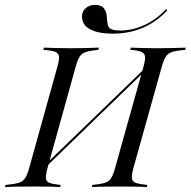

<svg xmlns="http://www.w3.org/2000/svg" viewBox="-38 -766 780 786"><path d="M337.9 0 340.3 -8.9Q374.2 -12.1 391.5 -17.7Q408.9 -23.4 417.3 -37.1Q425.8 -50.8 433.1 -78.2L549.2 -492.7Q557.3 -521 555.6 -534.7Q554 -548.4 540.3 -554Q526.6 -559.7 495.2 -562.1L497.6 -571Q516.1 -570.2 544 -569.4Q571.8 -568.5 604.8 -568.5Q641.1 -568.5 671 -569.4Q700.8 -570.2 722.6 -571L720.2 -562.1Q685.5 -558.9 667.7 -553.6Q650 -548.4 641.1 -534.7Q632.3 -521 624.2 -492.7L508.1 -78.2Q500.8 -50.8 502 -36.7Q503.2 -22.6 518.1 -17.3Q533.1 -12.1 565.3 -8.9L562.9 0Q543.5 -1.6 514.9 -2Q486.3 -2.4 451.6 -2.4Q416.9 -2.4 387.9 -2Q358.9 -1.6 337.9 0ZM-17.7 0 -15.3 -8.9Q20.2 -12.1 37.9 -17.3Q55.6 -22.6 64.9 -36.7Q74.2 -50.8 81.5 -78.2L196.8 -492.7Q204.8 -520.2 203.6 -534.3Q202.4 -548.4 187.5 -554Q172.6 -559.7 139.5 -562.1L141.9 -571Q161.3 -570.2 189.9 -569.4Q218.5 -568.5 253.2 -568.5Q287.9 -568.5 317.3 -569.4Q346.8 -570.2 366.9 -571L365.3 -562.1Q331.5 -558.9 314.1 -553.2Q296.8 -547.6 288.3 -534.3Q279.8 -521 271.8 -492.7L156.5 -78.2Q149.2 -50.8 150 -36.7Q150.8 -22.6 164.9 -17.3Q179 -12.1 210.5 -8.9L208.1 0Q188.7 -1.6 160.9 -2Q133.1 -2.4 100 -2.4Q63.7 -2.4 33.9 -2Q4 -1.6 -17.7 0ZM128.2 -61.3V-73.4L591.9 -521.8L591.1 -509.7ZM423.4 -628.2Q364.5 -628.2 331 -646Q297.6 -663.7 297.6 -698.4Q297.6 -719.4 312.9 -732.7Q328.2 -746 351.6 -746Q375 -746 386.7 -733.1Q398.4 -720.2 400 -689.5Q400.8 -670.2 404.8 -659.7Q408.9 -649.2 420.6 -645.2Q432.3 -641.1 454.8 -641.1Q504 -641.1 553.6 -663.7Q603.2 -686.3 641.9 -729L646.8 -724.2Q604.8 -677.4 548 -652.8Q491.1 -628.2 423.4 -628.2Z"/></svg>

Font: Playfair 144pt Light
Style: Italic
Weight: 300
Italic angle: -15.6°
Designer: Claus Eggers Sørensen
Foundry: Claus Eggers Sørensen
Version: Version 2.001;gftools[0.9.30]